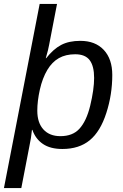

<svg xmlns="http://www.w3.org/2000/svg" viewBox="-45 -745 621 973"><path d="M271 10Q210 10 172.5 -15.5Q135 -41 119 -87H117Q115 -66 111.5 -44Q108 -22 103 1L63 208H-25L156 -725H244L204 -518Q202 -507 198 -490Q194 -473 187 -450H189Q225 -496 264.5 -517Q304 -538 362 -538Q438 -538 481 -492Q524 -446 524 -365Q524 -266 494 -173Q464 -79 410 -34.5Q356 10 271 10ZM336 -470Q288 -470 253.5 -450.5Q219 -431 195 -391Q170 -349 157 -291Q144 -233 144 -184Q144 -123 175 -89Q206 -55 261 -55Q323 -55 357 -92Q393 -131 412 -209Q432 -292 432 -350Q432 -410 409.5 -440Q387 -470 336 -470Z"/></svg>

Font: Libra Sans Modern
Style: Italic
Weight: 400
Italic angle: -12°
Foundry: Stefan Peev, Context Ltd
Version: Version 1.000